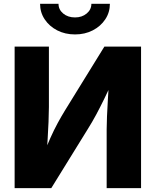

<svg xmlns="http://www.w3.org/2000/svg" viewBox="-20 -967 800 987"><path d="M705.1 0H528.3V-301.8Q528.3 -328.1 530 -368.7Q531.7 -409.2 534.7 -458.5Q537.6 -507.8 541 -560.1L563 -557.6Q536.6 -501 515.1 -457.3Q493.7 -413.6 473.9 -376.7Q454.1 -339.8 430.2 -301.8L243.7 0H55.2V-727.5H231.4V-417Q231.4 -386.2 229.5 -340.6Q227.5 -294.9 224.6 -246.6Q221.7 -198.2 218.8 -158.7L201.7 -166.5Q220.7 -217.3 239.3 -258.5Q257.8 -299.8 276.4 -334Q294.9 -368.2 313.5 -398.4L516.6 -727.5H705.1ZM365.7 -790Q314.5 -790 273.9 -811Q233.4 -832 209.7 -867.7Q186 -903.3 186 -947.3H280.8Q280.8 -917.5 304.9 -897.5Q329.1 -877.4 365.7 -877.4Q401.4 -877.4 425.5 -897.5Q449.7 -917.5 449.7 -947.3H544.9Q544.9 -903.3 521.2 -867.7Q497.6 -832 457 -811Q416.5 -790 365.7 -790Z"/></svg>

Font: Inter 17pt ExtraBold
Style: Regular
Weight: 800
Version: Version 4.001;git-66647c0bb